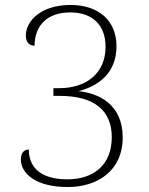

<svg xmlns="http://www.w3.org/2000/svg" viewBox="-20 -744 599 773"><path d="M253 9C371 9 474 -55 474 -191C474 -325 376 -369 296 -377C371 -396 449 -446 449 -558C449 -660 378 -724 264 -724C143 -724 84 -658 84 -601C84 -574 98 -560 119 -560C120 -641 169 -694 263 -694C352 -694 405 -643 405 -556C405 -449 328 -389 218 -389H195V-358H220C361 -358 430 -298 430 -192C430 -78 355 -22 251 -22C143 -22 96 -71 96 -142C79 -142 64 -131 64 -102C64 -47 122 9 253 9Z"/></svg>

Font: Noto Serif Devanagari ExtraLight
Style: Regular
Weight: 200
Designer: Universal Thirst, Indian Type Foundry and the Monotype Design Team
Foundry: Monotype Imaging Inc.
Version: Version 2.004